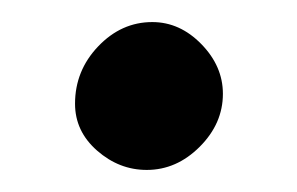

<svg xmlns="http://www.w3.org/2000/svg" viewBox="-20 -388 269 174"><path d="M118 -368Q143 -368 162.5 -348Q182 -328 182 -303Q182 -276 161 -255Q140 -234 113 -234Q88 -234 68 -251.5Q48 -269 48 -294Q48 -324 69 -346Q90 -368 118 -368Z"/></svg>

Font: EB Garamond 08
Style: Italic
Weight: 400
Italic angle: -14°
Version: Version 0.016